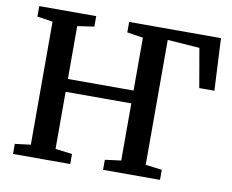

<svg xmlns="http://www.w3.org/2000/svg" viewBox="-80 -846 1150 950"><g transform="rotate(10 495.0 -371.5)"><path d="M42 0V-50.5L121 -60.5V-678.5L43 -690.5V-743H329V-690.5L245 -678V-412.5H575V-678L494.5 -690.5V-743H956L969 -481H893L859 -677L698 -688.5V-61L780.5 -50.5V0H494.5V-50.5L575 -61V-348H245V-61L329.5 -50.5V0Z"/></g></svg>

Font: Merriweather 28pt SemiBold
Style: Regular
Weight: 600
Version: Version 2.100